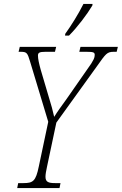

<svg xmlns="http://www.w3.org/2000/svg" viewBox="-20 -951 616 971"><path d="M309 -771H329C371 -813 421 -879 447 -923L448 -931H402C375 -877 340 -822 310 -780ZM67 0H281L286 -25H259C226 -25 210 -30 210 -57C210 -69 213 -86 218 -109L265 -331L471 -617C515 -679 521 -689 555 -689H570L576 -714H387L381 -689H418C453 -689 459 -686 459 -673C459 -661 455 -646 421 -600L315 -448C291 -415 270 -386 254 -360C248 -388 238 -425 228 -456L186 -598C177 -631 172 -653 172 -670C172 -684 179 -689 209 -689H258L264 -714H80L74 -689H85C116 -689 119 -683 132 -640L224 -335L176 -108C161 -35 147 -25 99 -25H72Z"/></svg>

Font: Noto Serif Condensed ExtraLight
Style: Italic
Weight: 200
Width: 3
Italic angle: -12°
Designer: Monotype Design Team
Foundry: Monotype Imaging Inc.
Version: Version 2.013